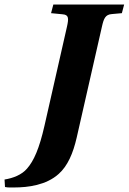

<svg xmlns="http://www.w3.org/2000/svg" viewBox="-35 -712 567 846"><path d="M-15 79 -13 112C1 115 14 114 28 114C88 114 169 104 224 54C263 19 287 -36 303 -106L414 -594C422 -630 429 -648 458 -650L502 -654L512 -692H200L190 -654L241 -649C269 -647 268 -630 260 -594L161 -158C138 -57 114 -3 84 31C61 58 23 73 -15 79Z"/></svg>

Font: Heuristica
Style: Bold Italic
Weight: 700
Italic angle: -13°
Version: Version 1.0.1